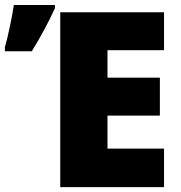

<svg xmlns="http://www.w3.org/2000/svg" viewBox="-59 -764 738 784"><path d="M610.8 0H187V-713.9H610.8V-559.1H379.9V-446.8H593.8V-292H379.9V-157.2H610.8ZM-39.1 -570.8Q-29.3 -604 -18.1 -658.4Q-6.8 -712.9 -2.4 -743.7H165.5V-731Q125.5 -643.1 70.8 -554.7H-39.1Z"/></svg>

Font: Open Sans ExtBd
Style: Bold
Weight: 800
Foundry: Ascender Corporation
Version: Version 1.10